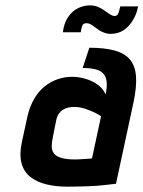

<svg xmlns="http://www.w3.org/2000/svg" viewBox="-20 -689 538 720"><path d="M431 -665 429 -657Q427 -648 423.5 -638.5Q420 -629 409 -629Q403 -629 395.5 -633.5Q388 -638 384 -641Q375 -647 369.5 -651Q364 -655 356 -659Q342 -667 325 -668.5Q308 -670 290 -665Q269 -659 253.5 -645.5Q238 -632 229 -614Q220 -596 217 -576L216 -568H283L284 -576Q286 -587 289.5 -594.5Q293 -602 305 -602Q310 -602 316.5 -599.5Q323 -597 329 -592Q334 -589 343 -582Q352 -575 358 -572Q366 -568 375 -565Q384 -562 394 -562Q435 -562 461.5 -591Q488 -620 496 -657L498 -665ZM376 -335Q366 -358 345 -372.5Q324 -387 299 -394Q274 -401 250 -401Q223 -401 196.5 -392Q170 -383 147.5 -365Q125 -347 108.5 -319Q92 -291 83 -253L62 -156Q52 -108 61 -76Q70 -44 94.5 -25Q119 -6 154.5 2.5Q190 11 232 11Q252 11 271.5 10.5Q291 10 309.5 9.5Q328 9 346 7.5Q364 6 381 4Q398 2 415 0L481 -307Q493 -364 490 -403Q487 -442 467.5 -465.5Q448 -489 410 -499.5Q372 -510 315 -510L290 -434Q319 -434 338.5 -429Q358 -424 368 -412.5Q378 -401 380 -382Q382 -363 376 -335ZM359 -253 325 -95Q325 -95 320.5 -94.5Q316 -94 308.5 -93.5Q301 -93 292.5 -92.5Q284 -92 276 -91.5Q268 -91 263 -91Q229 -91 209.5 -97Q190 -103 182 -114Q174 -125 174 -140Q174 -155 178 -174L191 -239Q194 -253 200.5 -262.5Q207 -272 216 -277.5Q225 -283 235.5 -285.5Q246 -288 257 -288Q280 -288 301.5 -280.5Q323 -273 338.5 -265Q354 -257 359 -253Z"/></svg>

Font: Advent Pro
Style: Italic
Weight: 400
Italic angle: -12°
Designer: VivaRado, Andreas Kalpakidis
Foundry: VivaRado, Andreas Kalpakidis
Version: Version 3.000